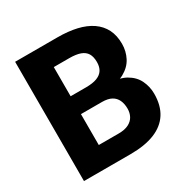

<svg xmlns="http://www.w3.org/2000/svg" viewBox="-162 -851 966 991"><g transform="rotate(-30 321.0 -355.5)"><path d="M342.8 -307.1H160.2L159.2 -413.6H310.1Q350.1 -413.6 375.2 -423.3Q400.4 -433.1 412.1 -451.9Q423.8 -470.7 423.8 -498.5Q423.8 -530.3 412.1 -549.8Q400.4 -569.3 375.2 -578.4Q350.1 -587.4 310.5 -587.4H217.8V0H58.6V-710.9H310.5Q374.5 -710.9 424.8 -699.2Q475.1 -687.5 510.5 -663.1Q545.9 -638.7 564.5 -602.1Q583 -565.4 583 -515.6Q583 -472.2 563.7 -434.6Q544.4 -397 502 -373.5Q459.5 -350.1 388.2 -348.1ZM336.4 0H119.6L177.2 -123H336.4Q373 -123 396 -134.8Q418.9 -146.5 429.7 -166.5Q440.4 -186.5 440.4 -211.4Q440.4 -240.7 430.4 -262.2Q420.4 -283.7 399.2 -295.4Q377.9 -307.1 342.8 -307.1H200.2L201.2 -413.6H375.5L412.6 -371.6Q480.5 -373 521.2 -349.9Q562 -326.7 580.1 -289.1Q598.1 -251.5 598.1 -209.5Q598.1 -140.1 568.4 -93.5Q538.6 -46.9 480.2 -23.4Q421.9 0 336.4 0Z"/></g></svg>

Font: Roboto ExtraBold
Style: Regular
Weight: 800
Designer: Christian Robertson
Foundry: Google
Version: Version 3.009; 2024